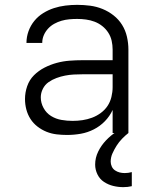

<svg xmlns="http://www.w3.org/2000/svg" viewBox="-20 -548 640 791"><path d="M256 8Q235 8 213.5 5.5Q192 3 172 -5Q152 -13 134.5 -26.5Q117 -40 105.5 -58Q94 -76 88.5 -97Q83 -118 83 -140Q83 -167 92 -193Q101 -219 120 -238Q139 -257 163.5 -269.5Q188 -282 214 -289Q240 -296 267 -298Q294 -300 321 -300H444V-344Q444 -362 440 -380Q436 -398 426 -413.5Q416 -429 401.5 -440.5Q387 -452 370 -458.5Q353 -465 334.5 -467.5Q316 -470 298 -470Q282 -470 265.5 -468.5Q249 -467 233.5 -462.5Q218 -458 203.5 -450Q189 -442 178 -430Q167 -418 160.5 -403Q154 -388 154 -371H89Q89 -396 97.5 -419.5Q106 -443 121.5 -462Q137 -481 158 -494Q179 -507 202 -514.5Q225 -522 249.5 -525Q274 -528 298 -528Q325 -528 351.5 -524.5Q378 -521 402.5 -511Q427 -501 448 -484.5Q469 -468 483 -445.5Q497 -423 503 -396.5Q509 -370 509 -344V0H444V-95Q432 -69 412 -48.5Q392 -28 366.5 -15Q341 -2 313 3Q285 8 256 8ZM279 -50Q300 -50 320 -53Q340 -56 359 -63Q378 -70 395 -82.5Q412 -95 423 -111.5Q434 -128 439 -148.5Q444 -169 444 -189V-242H321Q302 -242 284 -241Q266 -240 248 -236.5Q230 -233 212.5 -226.5Q195 -220 180 -209.5Q165 -199 156.5 -182Q148 -165 148 -147Q148 -124 159.5 -103Q171 -82 190.5 -70Q210 -58 233 -54Q256 -50 279 -50ZM488 223Q467 223 446.5 218Q426 213 408.5 201.5Q391 190 381.5 170.5Q372 151 372 130Q372 102 384.5 76.5Q397 51 416.5 30.5Q436 10 459.5 -5.5Q483 -21 509 -33V0Q495 11 482.5 24Q470 37 460.5 52Q451 67 443.5 83.5Q436 100 436 118Q436 128 440.5 138Q445 148 454 154Q463 160 473 162.5Q483 165 494 165Q501 165 508.5 164Q516 163 523 161V219Q515 221 506 222Q497 223 488 223Z"/></svg>

Font: Iosevka Aile Light
Style: Regular
Weight: 300
Designer: Belleve Invis
Foundry: Belleve Invis
Version: Version 27.3.5; ttfautohint (v1.8.4)